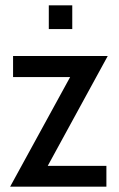

<svg xmlns="http://www.w3.org/2000/svg" viewBox="-20 -700 446 720"><path d="M159 -78H379V0H18L243 -411H29V-490H384ZM163 -680H251V-591H163Z"/></svg>

Font: Cabin Condensed
Style: Regular
Weight: 400
Width: 3
Designer: Pablo Impallari
Foundry: Pablo Impallari. http://www.impallari.com Igino Marini. http://www.ikern.com
Version: Version 2.200